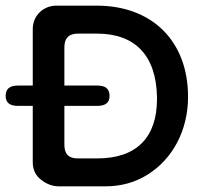

<svg xmlns="http://www.w3.org/2000/svg" viewBox="-44 -660 726 680"><path d="M328 0C385 0 436 -14 481 -43C569 -99 622 -200 622 -317C622 -518 491 -640 299 -640H155C111 -640 72 -606 72 -557V-357H19C-10 -357 -24 -345 -24 -320C-24 -297 -10 -285 19 -285H72V-86C72 -59 82 -38 102 -23C121 -8 142 0 165 0ZM230 -99C199 -99 184 -115 184 -147V-285H301C330 -285 344 -297 344 -320C344 -345 330 -357 301 -357H184V-493C184 -525 200 -541 232 -541H299C436 -541 509 -462 512 -317C512 -314 512 -312 512 -309C512 -174 440 -99 301 -99Z"/></svg>

Font: Dongle
Style: Regular
Weight: 400
Designer: Yanghee Ryu
Foundry: Yanghee Ryu
Version: Version 2.000